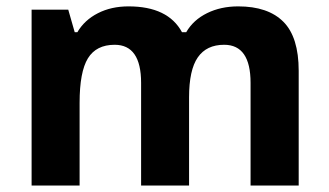

<svg xmlns="http://www.w3.org/2000/svg" viewBox="-20 -576 1022 596"><path d="M757.8 -318.8Q757.8 -437 675.8 -437Q621.1 -437 594 -397.9Q566.9 -358.9 566.9 -273.9V0H418V-318.8Q418 -437 335.9 -437Q278.8 -437 252.9 -395Q227.1 -353 227.1 -256.8V0H78.1V-545.9H191.9L211.9 -476.1H220.2Q242.2 -513.7 283.7 -534.9Q325.2 -556.2 378.9 -556.2Q501.5 -556.2 544.9 -476.1H558.1Q580.1 -514.2 622.8 -535.2Q665.5 -556.2 719.2 -556.2Q812 -556.2 859.6 -508.5Q907.2 -460.9 907.2 -356V0H757.8Z"/></svg>

Font: NotoSans-Bold
Style: Bold
Weight: 700
Designer: Monotype Design team
Foundry: Monotype Imaging Inc.
Version: Version 1.04